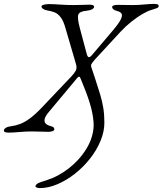

<svg xmlns="http://www.w3.org/2000/svg" viewBox="-81 -676 835 986"><path d="M123 290Q116 290 107.5 287Q99 284 102 277Q106 269 116.5 264Q127 259 154 251Q218 231 273 188Q328 145 363 87.5Q398 30 400 -31Q400 -70 387.5 -120Q375 -170 346 -240L334 -270Q330 -281 325.5 -282Q321 -283 315 -275L169 -100Q153 -81 149 -67Q145 -53 151.5 -44Q158 -35 174 -30Q189 -26 193.5 -22.5Q198 -19 198 -12Q198 -6 189 -2.5Q180 1 168 1Q155 1 131 0Q107 -1 82 -1Q51 -1 18.5 2Q-14 5 -37 5Q-49 5 -55 2.5Q-61 0 -61 -6Q-61 -13 -51 -19.5Q-41 -26 -23 -28Q1 -31 24 -40Q47 -49 74 -69Q101 -89 134 -124L286 -284Q300 -299 308 -313Q316 -327 308 -351L256 -529Q245 -569 230.5 -587.5Q216 -606 199.5 -612.5Q183 -619 164 -622Q150 -624 141 -630Q132 -636 132 -643Q132 -649 145 -652Q158 -655 170 -655Q193 -655 227.5 -652.5Q262 -650 296 -650Q324 -650 344.5 -651Q365 -652 378 -652Q390 -652 396 -649.5Q402 -647 402 -641Q402 -634 392.5 -628.5Q383 -623 365 -621Q327 -618 321 -600.5Q315 -583 330 -528L365 -397Q369 -383 375.5 -382.5Q382 -382 392 -394L499 -520Q531 -558 540 -578Q549 -598 542.5 -607Q536 -616 519 -620Q510 -622 502.5 -627.5Q495 -633 495 -640Q495 -646 504 -648.5Q513 -651 525 -651Q542 -651 561.5 -650.5Q581 -650 602 -650Q629 -650 660 -653Q691 -656 710 -656Q722 -656 728 -653.5Q734 -651 734 -645Q734 -638 724 -634Q714 -630 697 -625Q678 -620 650.5 -604Q623 -588 593.5 -564.5Q564 -541 538 -513L406 -370Q393 -355 389 -347.5Q385 -340 388 -331L407 -274Q423 -226 433.5 -190.5Q444 -155 449.5 -121.5Q455 -88 455 -46Q455 0 435 48Q415 96 381 139Q347 182 304 216Q261 250 214 270Q167 290 123 290Z"/></svg>

Font: EB Garamond
Style: Italic
Weight: 400
Italic angle: -17.2°
Designer: Georg Duffner and Octavio Pardo
Foundry: Georg Duffner
Version: Version 1.001